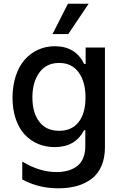

<svg xmlns="http://www.w3.org/2000/svg" viewBox="-20 -802 657 1036"><path d="M263.5 -618.3 346.6 -782H458.5L348.4 -618.3ZM293.7 214.1Q187.9 214.1 100.1 166.2V69.6Q193.2 126.4 284.1 126.4Q317.8 126.4 345.2 119Q372.5 111.5 394.4 95.7Q416.2 79.9 428.3 52.2Q440.3 24.5 440.3 -13.5V-99.4H433.6Q386 -8.2 275.6 -8.2Q226.9 -8.2 185.5 -25.6Q144.2 -43 113.3 -76Q82.4 -109 65 -160Q47.6 -210.9 47.6 -274.9Q47.6 -338.8 64.8 -391.3Q82 -443.9 112.6 -479Q143.1 -514.2 185 -533.4Q226.9 -552.6 276.3 -552.6Q387.1 -552.6 434.3 -457H442.1V-545.5H546.2V-7.5Q546.2 49.7 527.9 92.7Q509.6 135.7 475.5 161.9Q441.4 188.2 396 201.2Q350.5 214.1 293.7 214.1ZM299 -96.2Q367.5 -96.2 404.5 -143.6Q441.4 -191.1 441.4 -275.6Q441.4 -360.8 404.3 -411.6Q367.2 -462.4 299 -462.4Q230.1 -462.4 192.5 -410.7Q154.8 -359 154.8 -276.3Q154.8 -193.9 192.1 -145.1Q229.4 -96.2 299 -96.2Z"/></svg>

Font: TID UI Medium
Style: Regular
Weight: 500
Designer: The TID Project Authors
Foundry: Bakken & Bæck
Version: Version 1.001;hotconv 1.0.109;makeotfexe 2.5.65596